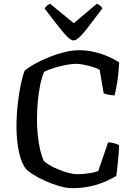

<svg xmlns="http://www.w3.org/2000/svg" viewBox="-20 -982 705 1002"><path d="M357 0Q328 0 291 -10.5Q254 -21 218 -37Q182 -53 155 -70Q128 -87 116 -100Q92 -129 79 -188.5Q66 -248 66 -321Q66 -381 72.5 -439Q79 -497 89 -543.5Q99 -590 109 -613Q131 -632 165 -650.5Q199 -669 239 -685Q279 -701 319 -710.5Q359 -720 394 -720Q433 -720 473 -710.5Q513 -701 547 -686Q581 -671 602 -656Q599 -597 591.5 -551.5Q584 -506 578 -484Q554 -486 540.5 -489Q527 -492 521 -495L500 -618Q486 -626 463 -633Q440 -640 416.5 -644.5Q393 -649 377 -649Q355 -649 324 -643Q293 -637 262 -627.5Q231 -618 210 -607Q198 -579 189.5 -537.5Q181 -496 177 -450Q173 -404 173 -360Q173 -315 177.5 -273.5Q182 -232 190 -198.5Q198 -165 208 -143Q217 -133 238 -120.5Q259 -108 285 -97.5Q311 -87 336.5 -80Q362 -73 382 -73Q400 -73 421.5 -75Q443 -77 462.5 -81Q482 -85 493 -90L544 -239Q562 -239 577.5 -234Q593 -229 601 -225Q601 -200 598.5 -171.5Q596 -143 593 -115Q590 -87 587 -64Q568 -52 534 -36.5Q500 -21 455 -10.5Q410 0 357 0ZM364 -771Q350 -771 329.5 -792Q309 -813 280 -850.5Q251 -888 213 -937Q217 -945 225 -952Q233 -959 242 -962L365 -861L485 -962Q494 -959 502.5 -952.5Q511 -946 514 -938Q475 -887 446.5 -849Q418 -811 398 -791Q378 -771 364 -771Z"/></svg>

Font: Texturina 12pt
Style: Regular
Weight: 400
Designer: Guillermo Torres Carreño
Foundry: Omnibus-Type
Version: Version 1.002